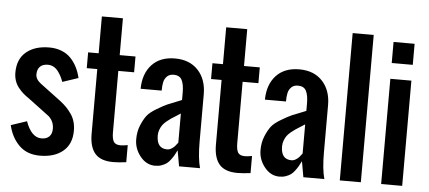

<svg xmlns="http://www.w3.org/2000/svg" viewBox="-56 -1001 2539 1136"><g transform="rotate(5 1214.0 -433.0)"><path d="M308.6 -437.5Q301.8 -456.1 294.9 -469.5Q288.1 -482.9 276.6 -498.5Q265.1 -514.2 249.5 -522.7Q233.9 -531.2 214.8 -531.2Q185.1 -531.2 168.7 -514.9Q152.3 -498.5 152.3 -468.8Q152.3 -439.5 183.6 -416L308.6 -322.3Q329.6 -305.7 344.5 -290.3Q359.4 -274.9 373.5 -254.6Q387.7 -234.4 395 -209.5Q402.3 -184.6 402.3 -156.2Q402.3 -76.2 351.3 -33.7Q300.3 8.8 214.8 8.8Q137.7 8.8 91.1 -37.1Q44.4 -83 27.3 -156.2L121.1 -187.5Q154.8 -93.8 214.8 -93.8Q244.6 -93.8 261 -110.1Q277.3 -126.5 277.3 -156.2Q277.3 -199.7 246.1 -228.5L121.1 -322.3Q100.1 -336.4 85.9 -348.9Q71.8 -361.3 57.1 -379.4Q42.5 -397.5 34.9 -419.9Q27.3 -442.4 27.3 -468.8Q27.3 -548.8 78.4 -591.3Q129.4 -633.8 214.8 -633.8Q255.4 -633.8 288.1 -620.8Q320.8 -607.9 343 -584.5Q365.2 -561 379.6 -532.5Q394 -503.9 402.3 -468.8Z M727.1 2.9Q680.2 8.8 649.9 8.8Q576.2 8.8 542.7 -28.8Q509.3 -66.4 508.3 -142.6V-531.2H445.8V-625H508.3V-843.8H633.3V-625H727.1V-531.2H633.3V-166.5Q633.3 -128.9 643.6 -111.3Q653.8 -93.8 685.1 -93.8Q699.2 -93.8 727.1 -98.6Z M961.4 -633.8Q1048.8 -633.8 1098.9 -579.8Q1148.9 -525.9 1148.9 -437.5V-156.2Q1148.9 -58.6 1165 0H1040.5L1023.9 -93.8Q1014.2 -74.2 1008.1 -63.5Q1002 -52.7 990.2 -36.9Q978.5 -21 966.8 -12.5Q955.1 -3.9 937.5 2.4Q919.9 8.8 898.9 8.8Q846.7 8.8 810.3 -36.4Q773.9 -81.5 773.9 -138.2Q773.9 -183.6 789.3 -220.7Q804.7 -257.8 821.8 -280Q838.9 -302.2 878.9 -325.9Q918.9 -349.6 939.5 -358.6Q960 -367.7 1010.7 -387.2Q1019.5 -390.6 1023.9 -392.6V-437.5Q1023.9 -484.9 1010.7 -511Q997.6 -537.1 961.4 -537.1Q937 -537.1 922.6 -522.9Q908.2 -508.8 903.6 -488.3Q898.9 -467.8 898.9 -437.5H773.9Q774.9 -527.3 824.2 -580.6Q873.5 -633.8 961.4 -633.8ZM1023.9 -312.5Q1016.1 -307.1 998 -295.9Q980 -284.7 969.2 -277.6Q958.5 -270.5 943.4 -258.1Q928.2 -245.6 919.9 -234.1Q911.6 -222.7 905.3 -206.1Q898.9 -189.5 898.9 -171.4Q898.9 -93.8 961.4 -93.8Q974.6 -93.8 987.1 -101.6Q999.5 -109.4 1006.1 -116.9Q1012.7 -124.5 1021.5 -136.2Q1022.9 -138.7 1023.9 -139.6Z M1465.3 2.9Q1418.5 8.8 1388.2 8.8Q1314.5 8.8 1281 -28.8Q1247.6 -66.4 1246.6 -142.6V-531.2H1184.1V-625H1246.6V-843.8H1371.6V-625H1465.3V-531.2H1371.6V-166.5Q1371.6 -128.9 1381.8 -111.3Q1392.1 -93.8 1423.3 -93.8Q1437.5 -93.8 1465.3 -98.6Z M1699.7 -633.8Q1787.1 -633.8 1837.2 -579.8Q1887.2 -525.9 1887.2 -437.5V-156.2Q1887.2 -58.6 1903.3 0H1778.8L1762.2 -93.8Q1752.4 -74.2 1746.3 -63.5Q1740.2 -52.7 1728.5 -36.9Q1716.8 -21 1705.1 -12.5Q1693.4 -3.9 1675.8 2.4Q1658.2 8.8 1637.2 8.8Q1585 8.8 1548.6 -36.4Q1512.2 -81.5 1512.2 -138.2Q1512.2 -183.6 1527.6 -220.7Q1543 -257.8 1560.1 -280Q1577.1 -302.2 1617.2 -325.9Q1657.2 -349.6 1677.7 -358.6Q1698.2 -367.7 1749 -387.2Q1757.8 -390.6 1762.2 -392.6V-437.5Q1762.2 -484.9 1749 -511Q1735.8 -537.1 1699.7 -537.1Q1675.3 -537.1 1660.9 -522.9Q1646.5 -508.8 1641.8 -488.3Q1637.2 -467.8 1637.2 -437.5H1512.2Q1513.2 -527.3 1562.5 -580.6Q1611.8 -633.8 1699.7 -633.8ZM1762.2 -312.5Q1754.4 -307.1 1736.3 -295.9Q1718.3 -284.7 1707.5 -277.6Q1696.8 -270.5 1681.6 -258.1Q1666.5 -245.6 1658.2 -234.1Q1649.9 -222.7 1643.6 -206.1Q1637.2 -189.5 1637.2 -171.4Q1637.2 -93.8 1699.7 -93.8Q1712.9 -93.8 1725.3 -101.6Q1737.8 -109.4 1744.4 -116.9Q1751 -124.5 1759.8 -136.2Q1761.2 -138.7 1762.2 -139.6Z M2120.1 0H1995.1V-875H2120.1Z M2240.7 -625H2365.7V0H2240.7ZM2240.7 -843.8H2365.7V-718.8H2240.7Z"/></g></svg>

Font: OswaldRegular
Style: Regular
Weight: 400
Designer: vernon adams
Foundry: vernon adams
Version: Version 1.000